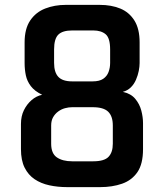

<svg xmlns="http://www.w3.org/2000/svg" viewBox="-20 -764 673 788"><path d="M256 4Q217 4 182.5 -3.5Q148 -11 122 -28.5Q96 -46 81 -76Q66 -106 66 -152V-255Q66 -287 78 -311.5Q90 -336 109.5 -353Q129 -370 153 -375Q122 -390 106.5 -410.5Q91 -431 86 -455Q81 -479 81 -505V-590Q81 -646 104 -680Q127 -714 165.5 -729Q204 -744 250 -744H389Q437 -744 473.5 -729Q510 -714 531.5 -680Q553 -646 553 -590V-505Q553 -491 549.5 -473Q546 -455 538 -436.5Q530 -418 516.5 -405Q503 -392 484 -387Q517 -380 535 -358.5Q553 -337 560 -310Q567 -283 567 -259V-152Q567 -91 544 -57.5Q521 -24 481 -10Q441 4 391 4ZM276 -102H363Q408 -102 425.5 -120.5Q443 -139 443 -174V-249Q443 -287 424 -305.5Q405 -324 361 -324H276Q262 -324 247 -320Q232 -316 219 -306.5Q206 -297 198 -283Q190 -269 190 -249V-174Q190 -134 213.5 -118Q237 -102 276 -102ZM276 -430H360Q388 -430 403.5 -440.5Q419 -451 425.5 -468.5Q432 -486 432 -506V-561Q432 -608 413.5 -623.5Q395 -639 363 -639H276Q237 -639 219.5 -622Q202 -605 202 -561V-506Q202 -467 219.5 -448.5Q237 -430 276 -430Z"/></svg>

Font: Exo Thin SemiBold
Style: Regular
Weight: 600
Version: Version 2.000